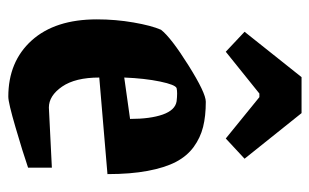

<svg xmlns="http://www.w3.org/2000/svg" viewBox="-164 -580 756 469"><g transform="rotate(90 214.5 -346.0)"><path d="M106.9 -519 58.1 -564.9 168.9 -704.1H256.8L368.2 -564.9L318.8 -519L217.8 -601.1H209ZM216.8 12.2Q130.9 12.2 79.3 -44.9Q27.8 -102.1 27.8 -204.1Q27.8 -250 35.4 -293.7Q43 -337.4 53.2 -360.8Q72.3 -385.3 139.9 -427.7Q207.5 -470.2 229 -470.2Q264.2 -470.2 290.5 -463.6Q316.9 -457 339.4 -440.7Q361.8 -424.3 376 -397.2Q390.1 -370.1 397.9 -328.4Q405.8 -286.6 405.8 -230L169.9 -210Q169.9 -151.4 192.1 -119.1Q214.4 -86.9 243.2 -86.9L390.1 -94.2V-36.1Q351.6 -22.9 291.5 -5.4Q231.4 12.2 216.8 12.2ZM169.9 -271 271 -285.2Q271 -334.5 260.3 -365Q249.5 -395.5 228 -398.9Q206.5 -401.4 195.8 -398.9Q187.5 -396 179.7 -358.6Q171.9 -321.3 169.9 -271Z"/></g></svg>

Font: Grenze
Style: Bold
Weight: 700
Designer: Renata Polastri
Foundry: Omnibus-Type
Version: Version 1.002;PS 001.002;hotconv 1.0.88;makeotf.lib2.5.64775